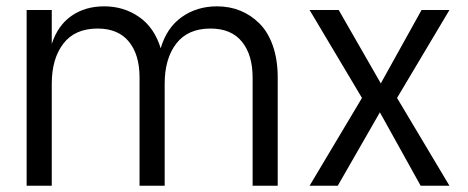

<svg xmlns="http://www.w3.org/2000/svg" viewBox="-20 -592 1493 612"><path d="M64.9 -560.1H145V-452.1Q164.6 -511.7 208.3 -541.7Q252 -571.8 312 -571.8Q375 -571.8 423.6 -537.8Q472.2 -503.9 492.2 -438Q511.2 -503.4 559.3 -537.6Q607.4 -571.8 671.9 -571.8Q711.9 -571.8 746.1 -557.9Q780.3 -543.9 807.4 -516.8Q834.5 -489.7 849.9 -445.6Q865.2 -401.4 865.2 -345.2V0H785.2V-345.2Q785.2 -417 751.2 -459Q717.3 -501 650.9 -501Q578.6 -501 541.7 -452.9Q504.9 -404.8 504.9 -325.2V0H424.8V-345.2Q424.8 -417.5 390.9 -459.2Q356.9 -501 291 -501Q218.8 -501 181.9 -452.9Q145 -404.8 145 -325.2V0H64.9Z M966.8 0 1133.8 -279.8 966.8 -560.1H1059.6L1193.8 -326.2L1323.7 -560.1H1412.6L1245.6 -279.8L1412.6 0H1320.8L1190.9 -233.9L1056.6 0Z"/></svg>

Font: TASA Explorer
Style: Regular
Weight: 400
Designer: Weizhong Zhang
Foundry: Local Remote
Version: Version 1.000;Glyphs 3.1.2 (3151)